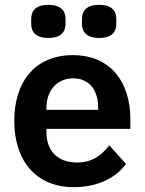

<svg xmlns="http://www.w3.org/2000/svg" viewBox="-20 -762 598 794"><path d="M285 12C382 12 458 -25 501 -84L432 -161C400 -120 362 -90 299 -90C215 -90 172 -141 172 -216V-229H519V-271C519 -414 444 -534 281 -534C128 -534 39 -427 39 -262C39 -95 131 12 285 12ZM283 -438C349 -438 386 -389 386 -317V-308H172V-316C172 -388 216 -438 283 -438ZM180 -605C232 -605 251 -630 251 -663V-684C251 -717 232 -742 180 -742C128 -742 109 -717 109 -684V-663C109 -630 128 -605 180 -605ZM390 -605C442 -605 461 -630 461 -663V-684C461 -717 442 -742 390 -742C338 -742 319 -717 319 -684V-663C319 -630 338 -605 390 -605Z"/></svg>

Font: IBM Plex Thai Looped SemiBold
Style: Regular
Weight: 600
Designer: Mike Abbink, Paul van der Laan, Pieter van Rosmalen, Ben Mitchell, Mark Frömberg
Foundry: Bold Monday
Version: Version 1.0